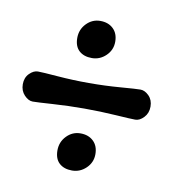

<svg xmlns="http://www.w3.org/2000/svg" viewBox="-110 -528 415 459"><g transform="rotate(10 97.0 -299.0)"><path d="M93.5 -390Q74 -390 62.5 -400.5Q51 -411 51 -431.5Q51 -452 65 -466.5Q79 -481 98.5 -481Q118 -481 130 -469.5Q142 -458 142 -438Q142 -418 127.5 -404Q113 -390 93.5 -390ZM93.5 -117Q74 -117 62.5 -127.5Q51 -138 51 -158.5Q51 -179 65 -193.5Q79 -208 98.5 -208Q118 -208 130 -196.5Q142 -185 142 -165Q142 -145 127.5 -131Q113 -117 93.5 -117ZM20.5 -333Q58 -330 97 -330Q136 -330 173.5 -333Q211 -336 221.5 -336Q232 -336 242 -326Q252 -316 252 -300Q252 -284 242 -273.5Q232 -263 221.5 -263Q211 -263 173.5 -265.5Q136 -268 97 -268Q58 -268 20.5 -265.5Q-17 -263 -27.5 -263Q-38 -263 -48 -273.5Q-58 -284 -58 -300Q-58 -316 -48 -326Q-38 -336 -27.5 -336Q-17 -336 20.5 -333Z"/></g></svg>

Font: Macondo Swash Caps
Style: Regular
Weight: 400
Designer: John Vargas Beltran
Foundry: John Vargas Beltran
Version: Version 2.001